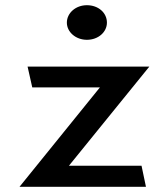

<svg xmlns="http://www.w3.org/2000/svg" viewBox="-20 -728 647 738"><path d="M237 -641C237 -605 271 -575 314 -575C358 -575 391 -605 391 -641C391 -679 358 -708 314 -708C271 -708 237 -678 237 -641ZM541 -10 524 -91H245L554 -472H86L104 -392H364L55 -10Z"/></svg>

Font: Bluebird
Style: LiExt
Weight: 300
Designer: Jasper
Foundry: Cannot Into Space Fonts
Version: Version 0.98